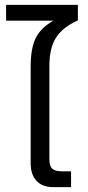

<svg xmlns="http://www.w3.org/2000/svg" viewBox="-20 -772 360 789"><path d="M106 -101V-497Q106 -573 126.5 -615Q147 -657 199 -687H5V-752H300V-688Q239 -661 211 -618.5Q183 -576 183 -502V-118Q183 -89 195 -78.5Q207 -68 235 -68H272V-3H199Q154 -3 130 -29Q106 -55 106 -101Z"/></svg>

Font: Prompt Light
Style: Regular
Weight: 300
Designer: Katatrad Team
Foundry: CadsonDemak
Version: Version 1.001